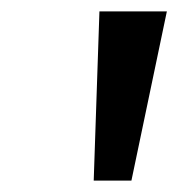

<svg xmlns="http://www.w3.org/2000/svg" viewBox="-20 -708 312 336"><path d="M210 -392 272 -688H154L144 -392Z"/></svg>

Font: Falling Sky
Style: Obl
Weight: 400
Designer: Paul D. Hunt
Foundry: Adobe Systems Incorporated
Version: Version 1.02